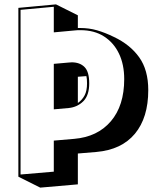

<svg xmlns="http://www.w3.org/2000/svg" viewBox="-20 -798 730 878"><path d="M64 10V-762L236 -778L336 -728V-670H346Q387 -670 423.5 -659.5Q460 -649 501 -629Q575 -594 616.5 -536Q658 -478 658 -386Q658 -260 597 -186.5Q536 -113 420 -103L336 -96V45L164 60ZM319 -163Q426 -172 487 -243.5Q548 -315 548 -436Q548 -503 524 -553Q500 -603 455.5 -631.5Q411 -660 348 -660Q342 -660 336 -660Q330 -660 324 -659L226 -650V-767L74 -753V0L226 -13V-155ZM226 -506 294 -512Q298 -512 301.5 -512.5Q305 -513 308 -513Q345 -513 366.5 -491.5Q388 -470 388 -417Q388 -362 361 -335Q334 -308 294 -304L226 -298ZM336 -327Q356 -341 367 -362Q378 -383 378 -417Q378 -438 375 -450L336 -447Z"/></svg>

Font: Rampart One
Style: Regular
Weight: 400
Designer: Fontworks Inc.
Foundry: Fontworks Inc.
Version: Version 1.100